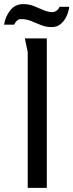

<svg xmlns="http://www.w3.org/2000/svg" viewBox="-48 -915 357 935"><path d="M73 -728H180V0H87V-662Q87 -663 83.5 -678Q80 -693 77 -709Q74 -725 73 -728ZM289 -882Q287 -860 276.5 -837Q266 -814 248 -798.5Q230 -783 204 -783Q176 -783 151.5 -793Q127 -803 104 -812.5Q81 -822 55 -822Q42 -822 34 -814Q26 -806 21 -795H-28Q-23 -832 1 -863.5Q25 -895 66 -895Q93 -895 117 -885.5Q141 -876 163.5 -866Q186 -856 206 -856Q218 -856 228 -863.5Q238 -871 242 -882Z"/></svg>

Font: Rosario Light
Style: Regular
Weight: 300
Designer: Hector Gatti
Foundry: Omnibus Type
Version: Version 1.101; ttfautohint (v1.8.1.43-b0c9)